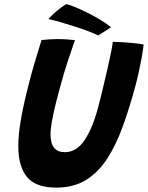

<svg xmlns="http://www.w3.org/2000/svg" viewBox="-20 -860 691 897"><path d="M243.5 16.5Q146 16.5 105.8 -33.5Q65.5 -83.5 65.5 -176Q65.5 -234 78.5 -306.2Q91.5 -378.5 113.5 -464Q126 -513.5 141.5 -566.2Q157 -619 174 -673Q192 -675 211.5 -676.2Q231 -677.5 247.5 -677.5Q270.5 -677.5 292 -676Q313.5 -674.5 330 -672.5Q314.5 -629 296.5 -574Q278.5 -519 263.5 -463Q250.5 -417 239.8 -373Q229 -329 222.5 -292.8Q216 -256.5 216 -233Q216 -149 282.5 -149Q337.5 -149 375.2 -205.5Q413 -262 438.5 -358.5Q444 -379 451.8 -410.5Q459.5 -442 468 -478.2Q476.5 -514.5 484.8 -550.5Q493 -586.5 499 -616.2Q505 -646 507 -664.5Q525 -664.5 547.5 -663Q570 -661.5 592 -659.8Q614 -658 630 -655.8Q646 -653.5 651 -652Q648 -624.5 642 -591.5Q636 -558.5 628.2 -523Q620.5 -487.5 611 -452.5Q584 -353 553 -267.8Q522 -182.5 480.8 -118.8Q439.5 -55 381.8 -19.2Q324 16.5 243.5 16.5ZM288.5 -840.5Q299.5 -839.5 325.2 -829.2Q351 -819 383.5 -803Q416 -787 447 -768.5Q478 -750 499 -732.5L438.5 -694.5Q422 -703 393 -714Q364 -725 329.8 -736Q295.5 -747 262.8 -756.5Q230 -766 206 -771Q210.5 -776.5 222.8 -788.5Q235 -800.5 252.5 -814.8Q270 -829 288.5 -840.5Z"/></svg>

Font: Grandstander Thin SemiBold
Style: Italic
Weight: 600
Italic angle: -15°
Version: Version 1.200